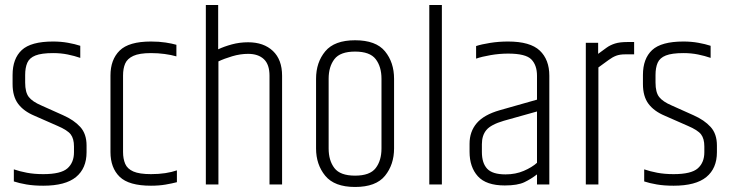

<svg xmlns="http://www.w3.org/2000/svg" viewBox="-20 -733 2899 763"><path d="M30 -435Q30 -500 66.5 -534Q103 -568 191 -568Q222 -568 250 -563Q278 -558 299 -551V-503Q276 -511 249 -516.5Q222 -522 191 -522Q145 -522 121 -512.5Q97 -503 88.5 -483.5Q80 -464 80 -435V-405Q80 -366 94.5 -347.5Q109 -329 144 -314L231 -275Q274 -256 299 -228.5Q324 -201 324 -155V-128Q324 -64 282 -29.5Q240 5 152 5Q114 5 85 0Q56 -5 35 -12V-60Q58 -52 87 -46.5Q116 -41 152 -41Q222 -41 248 -64Q274 -87 274 -128V-151Q274 -182 261 -199Q248 -216 208 -233L117 -273Q74 -291 52 -320.5Q30 -350 30 -399Z M419 -433Q419 -496 455.5 -532Q492 -568 580 -568Q612 -568 638 -564Q664 -560 681 -555V-509Q660 -515 634 -518.5Q608 -522 580 -522Q534 -522 510 -511Q486 -500 477.5 -480.5Q469 -461 469 -433V-129Q469 -102 477.5 -82Q486 -62 510 -51.5Q534 -41 580 -41Q611 -41 637 -45Q663 -49 683 -56V-9Q664 -4 638 0.5Q612 5 580 5Q492 5 455.5 -30.5Q419 -66 419 -129Z M798 -713H847V-537Q870 -548 901 -556.5Q932 -565 966 -565Q1028 -565 1064.5 -530.5Q1101 -496 1101 -432V0H1051V-432Q1051 -477 1028.5 -498Q1006 -519 966 -519Q935 -519 903 -509.5Q871 -500 848 -489V0H798Z M1236 -420Q1236 -485 1272.5 -529Q1309 -573 1391 -573Q1474 -573 1510 -529Q1546 -485 1546 -420V-143Q1546 -79 1510 -34.5Q1474 10 1391 10Q1309 10 1272.5 -34.5Q1236 -79 1236 -143ZM1496 -420Q1496 -468 1473 -498Q1450 -528 1391 -528Q1332 -528 1309 -498Q1286 -468 1286 -420V-143Q1286 -95 1309 -65Q1332 -35 1391 -35Q1450 -35 1473 -65Q1496 -95 1496 -143Z M1686 -713H1736V0H1686Z M1872 -550Q1893 -557 1927.5 -562.5Q1962 -568 1999 -568Q2087 -568 2125 -532Q2163 -496 2163 -432V0H2114V-40Q2091 -22 2064 -9Q2037 4 1986 4Q1912 4 1879 -32.5Q1846 -69 1846 -130V-162Q1846 -210 1874.5 -243.5Q1903 -277 1966 -295L2114 -337V-432Q2114 -474 2091.5 -497Q2069 -520 1999 -520Q1965 -520 1930 -514Q1895 -508 1872 -500ZM2114 -86V-290L1982 -253Q1931 -238 1913 -216.5Q1895 -195 1895 -160V-129Q1895 -85 1916 -62.5Q1937 -40 1989 -40Q2029 -40 2061.5 -54Q2094 -68 2114 -86Z M2473 -566H2500V-517H2464Q2443 -517 2428.5 -511.5Q2414 -506 2398.5 -494.5Q2383 -483 2358 -465V0H2308V-563H2357V-519Q2376 -533 2390.5 -543.5Q2405 -554 2424 -560Q2443 -566 2473 -566Z M2535 -435Q2535 -500 2571.5 -534Q2608 -568 2696 -568Q2727 -568 2755 -563Q2783 -558 2804 -551V-503Q2781 -511 2754 -516.5Q2727 -522 2696 -522Q2650 -522 2626 -512.5Q2602 -503 2593.5 -483.5Q2585 -464 2585 -435V-405Q2585 -366 2599.5 -347.5Q2614 -329 2649 -314L2736 -275Q2779 -256 2804 -228.5Q2829 -201 2829 -155V-128Q2829 -64 2787 -29.5Q2745 5 2657 5Q2619 5 2590 0Q2561 -5 2540 -12V-60Q2563 -52 2592 -46.5Q2621 -41 2657 -41Q2727 -41 2753 -64Q2779 -87 2779 -128V-151Q2779 -182 2766 -199Q2753 -216 2713 -233L2622 -273Q2579 -291 2557 -320.5Q2535 -350 2535 -399Z"/></svg>

Font: Khand Variable Light
Style: Regular
Weight: 300
Designer: Satya Rajpurohit
Foundry: Indian Type Foundry
Version: Version 3.000